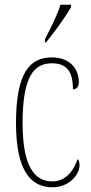

<svg xmlns="http://www.w3.org/2000/svg" viewBox="-20 -786 387 816"><path d="M171 -619V-606H176C214 -653 263 -721 282 -756V-766H237C223 -721 201 -678 171 -619ZM203 10C276 10 318 -46 318 -83C318 -98 315 -105 310 -110C295 -65 262 -15 203 -15C122 -15 76 -86 76 -264C76 -462 125 -517 200 -517C266 -517 290 -480 290 -406C302 -406 315 -414 315 -437C315 -495 276 -542 200 -542C108 -542 48 -479 48 -263C48 -55 114 10 203 10Z"/></svg>

Font: Noto Serif Sinhala ExtraCondensed Thin
Style: Regular
Weight: 100
Width: 2
Designer: Jelle Bosma - Monotype Design Team
Foundry: Monotype Imaging Inc.
Version: Version 2.007